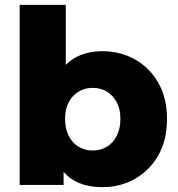

<svg xmlns="http://www.w3.org/2000/svg" viewBox="-20 -762 735 791"><path d="M402 9Q329 9 280.5 -21Q232 -51 208 -113Q184 -175 184 -272Q184 -367 209.5 -429Q235 -491 284 -521Q333 -551 402 -551Q476 -551 536.5 -517Q597 -483 632.5 -420.5Q668 -358 668 -272Q668 -185 632.5 -122.5Q597 -60 536.5 -25.5Q476 9 402 9ZM61 0V-742H251V-451L241 -272L242 -93V0ZM362 -142Q394 -142 419.5 -157Q445 -172 460.5 -201.5Q476 -231 476 -272Q476 -313 460.5 -341.5Q445 -370 419.5 -385Q394 -400 362 -400Q330 -400 304.5 -385Q279 -370 263.5 -341.5Q248 -313 248 -272Q248 -231 263.5 -201.5Q279 -172 304.5 -157Q330 -142 362 -142Z"/></svg>

Font: MOST Montserrat ExtraBold
Style: Regular
Weight: 800
Designer: Julieta Ulanovsky
Foundry: Julieta Ulanovsky
Version: Version 8.000;March 11, 2024;FontCreator 15.0.0.2926 64-bit